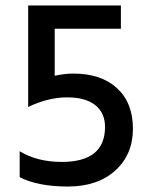

<svg xmlns="http://www.w3.org/2000/svg" viewBox="-20 -675 547 702"><path d="M52 -27V-122Q116 -83 206 -83Q364 -83 364 -211Q364 -262 328.5 -290.5Q293 -319 225 -319Q157 -319 83 -284V-655H422V-570H180V-398Q217 -406 248 -406Q350 -406 408 -352.5Q466 -299 466 -204.5Q466 -110 401.5 -51.5Q337 7 228 7Q119 7 52 -27Z"/></svg>

Font: Hind Colombo Medium
Style: Regular
Weight: 500
Designer: Jyotish Sonowal, Aditi Pimprikar
Foundry: Indian Type Foundry
Version: Version 1.000;PS 1.0;hotconv 1.0.86;makeotf.lib2.5.63406; tt